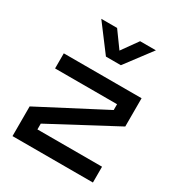

<svg xmlns="http://www.w3.org/2000/svg" viewBox="-171 -834 881 947"><g transform="rotate(30 269.0 -360.0)"><path d="M55 -480H498V-319L130 -123V-90H498V0H40V-169L408 -361V-394H55ZM351 -720H441L328 -570H243L130 -720H220L286 -629Z"/></g></svg>

Font: Violet Sans
Style: Regular
Weight: 400
Designer: Calvin Waterman
Foundry: Violet Office
Version: Version 1.013